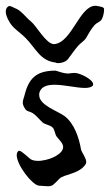

<svg xmlns="http://www.w3.org/2000/svg" viewBox="-48 -646 381 666"><path d="M145 -401C81 -401 53 -377 38 -319C35 -306 31 -299 31 -291C31 -284 33 -277 41 -266C45 -260 56 -259 63 -255C77 -247 87 -233 99 -222C107 -214 124 -213 133 -205C142 -198 142 -182 148 -173C155 -163 171 -150 171 -136C171 -113 131 -93 97 -89C93 -88 88 -88 84 -88C73 -88 64 -90 58 -94C53 -97 27 -123 19 -123H17C12 -120 10 -114 10 -108C10 -73 64 -4 87 -2C102 -1 111 0 118 0C135 0 137 -5 158 -26C173 -42 229 -42 250 -78C251 -80 251 -82 251 -85C251 -98 235 -118 233 -128C226 -168 210 -218 175 -244C152 -261 88 -281 88 -316V-322C93 -345 114 -352 141 -352C175 -352 218 -341 246 -341C258 -341 268 -343 273 -348C275 -350 275 -352 275 -354C275 -370 230 -393 211 -393C203 -393 196 -392 190 -391H189C174 -391 161 -396 145 -401ZM153 -427C163 -427 178 -430 187 -440C199 -455 209 -471 222 -486C230 -496 245 -504 251 -515C260 -531 268 -545 280 -559C286 -566 298 -570 303 -576C308 -582 313 -600 313 -611C313 -614 313 -617 312 -618C309 -622 300 -623 296 -624C292 -625 287 -626 283 -626C228 -626 202 -500 141 -493H139C112 -493 77 -558 60 -571C41 -586 25 -611 3 -618C-2 -620 -9 -625 -15 -625C-16 -625 -18 -625 -19 -624C-25 -620 -28 -614 -28 -606C-28 -589 -14 -566 -7 -558C7 -541 26 -530 41 -514C76 -479 91 -435 145 -429C147 -428 148 -427 153 -427Z"/></svg>

Font: Ancial
Style: Regular
Weight: 400
Designer: Daytona Mess (Anne-Dauphine Borione)
Foundry: Daytona Mess (Anne-Dauphine Borione)
Version: Version 1.000;Glyphs 3.2 (3192)